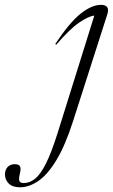

<svg xmlns="http://www.w3.org/2000/svg" viewBox="-202 -542 466 794"><path d="M100 -40.5Q67.5 60.5 31.2 120.2Q-5 180 -43.2 206.2Q-81.5 232.5 -119 232.5Q-150.5 232.5 -166 216.8Q-181.5 201 -181.5 179Q-181.5 161 -170.8 149Q-160 137 -140.5 137Q-124 137 -119.2 146Q-114.5 155 -120 177Q-125.5 199 -121.5 207Q-117.5 215 -104 215Q-79 215 -56.8 197Q-34.5 179 -12.2 134.8Q10 90.5 35 12L188 -477.5Q164 -475 125.2 -448.5Q86.5 -422 30.5 -357L26.5 -360Q85.5 -449 131.5 -485.5Q177.5 -522 215.5 -522Q254.5 -522 241.5 -482Z"/></svg>

Font: Newsreader Display Light
Style: Italic
Weight: 300
Italic angle: -17°
Designer: Hugues Gentile
Foundry: Production Type
Version: Version 1.001